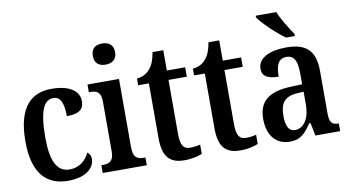

<svg xmlns="http://www.w3.org/2000/svg" viewBox="-76 -951 2086 1146"><g transform="rotate(-10 967.0 -378.0)"><path d="M253 10C372 10 415 -48 415 -94C415 -113 407 -127 394 -136C374 -91 333 -55 274 -55C196 -55 163 -128 163 -266C163 -441 198 -492 252 -492C299 -492 312 -437 312 -371C393 -371 416 -400 416 -444C416 -506 358 -548 249 -548C133 -548 42 -481 42 -265C42 -65 128 10 253 10Z M594 -634C631 -634 662 -652 662 -698C662 -745 631 -762 594 -762C555 -762 527 -745 527 -698C527 -652 555 -634 594 -634ZM464 0H731V-47H721C683 -47 657 -59 657 -120V-536H466V-489H477C513 -489 539 -477 539 -420V-117C539 -59 512 -47 474 -47H464Z M959 10C1009 10 1048 -2 1066 -10V-66C1047 -61 1028 -58 1004 -58C963 -58 947 -85 947 -151V-479H1058V-536H947V-659H882C873 -609 861 -581 843 -561C826 -539 799 -523 763 -520V-479H828V-147C828 -30 873 10 959 10Z M1298 10C1348 10 1387 -2 1405 -10V-66C1386 -61 1367 -58 1343 -58C1302 -58 1286 -85 1286 -151V-479H1397V-536H1286V-659H1221C1212 -609 1200 -581 1182 -561C1165 -539 1138 -523 1102 -520V-479H1167V-147C1167 -30 1212 10 1298 10Z M1682 -606H1735V-619C1709 -657 1668 -721 1651 -766H1526V-756C1548 -721 1630 -642 1682 -606ZM1597 10C1665 10 1691 -23 1729 -78H1737L1753 0H1903V-47H1900C1861 -47 1847 -63 1847 -118V-375C1847 -502 1788 -548 1672 -548C1573 -548 1499 -515 1499 -448C1499 -404 1532 -384 1598 -384C1598 -450 1613 -492 1663 -492C1716 -492 1728 -448 1728 -373V-315L1657 -312C1527 -307 1463 -259 1463 -152C1463 -41 1522 10 1597 10ZM1639 -53C1602 -53 1585 -87 1585 -147C1585 -222 1610 -261 1686 -267L1729 -270V-191C1729 -110 1694 -53 1639 -53Z"/></g></svg>

Font: Noto Serif Ethiopic Condensed SemiBold
Style: Regular
Weight: 600
Width: 3
Designer: Monotype Design Team
Foundry: Monotype Imaging Inc.
Version: Version 2.102